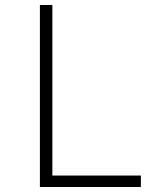

<svg xmlns="http://www.w3.org/2000/svg" viewBox="-20 -750 640 770"><path d="M140 0V-730H190V-46H545V0Z"/></svg>

Font: NKDuy Mono Thin
Style: Regular
Weight: 100
Monospace: yes
Designer: NKDuy
Foundry: NKDuy
Version: Version 2.251; ttfautohint (v1.8.4.7-5d5b)